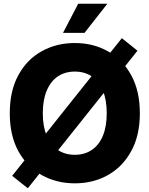

<svg xmlns="http://www.w3.org/2000/svg" viewBox="-20 -968 798 1025"><path d="M379.4 10.7Q281.2 10.7 202.4 -33.4Q123.5 -77.6 77.9 -161.1Q32.2 -244.6 32.2 -363.3Q32.2 -482.9 77.9 -566.7Q123.5 -650.4 202.4 -694.3Q281.2 -738.3 379.4 -738.3Q477.5 -738.3 555.9 -694.3Q634.3 -650.4 680.4 -566.7Q726.6 -482.9 726.6 -363.3Q726.6 -244.6 680.4 -160.9Q634.3 -77.1 555.9 -33.2Q477.5 10.7 379.4 10.7ZM379.4 -141.6Q431.6 -141.6 470 -167.5Q508.3 -193.4 529.1 -242.9Q549.8 -292.5 549.8 -363.3Q549.8 -434.6 529.1 -484.4Q508.3 -534.2 470 -560.1Q431.6 -585.9 379.4 -585.9Q327.1 -585.9 288.8 -560.1Q250.5 -534.2 229.5 -484.4Q208.5 -434.6 208.5 -363.3Q208.5 -292.5 229.5 -242.9Q250.5 -193.4 288.8 -167.5Q327.1 -141.6 379.4 -141.6ZM128.4 37.1 44.9 -29.3 630.4 -764.2 713.9 -697.3ZM316.4 -792.5 397.5 -948.2H553.2L431.2 -792.5Z"/></svg>

Font: Inter 24pt ExtraBold
Style: Regular
Weight: 800
Designer: Rasmus Andersson
Foundry: rsms
Version: Version 4.001;git-66647c0bb